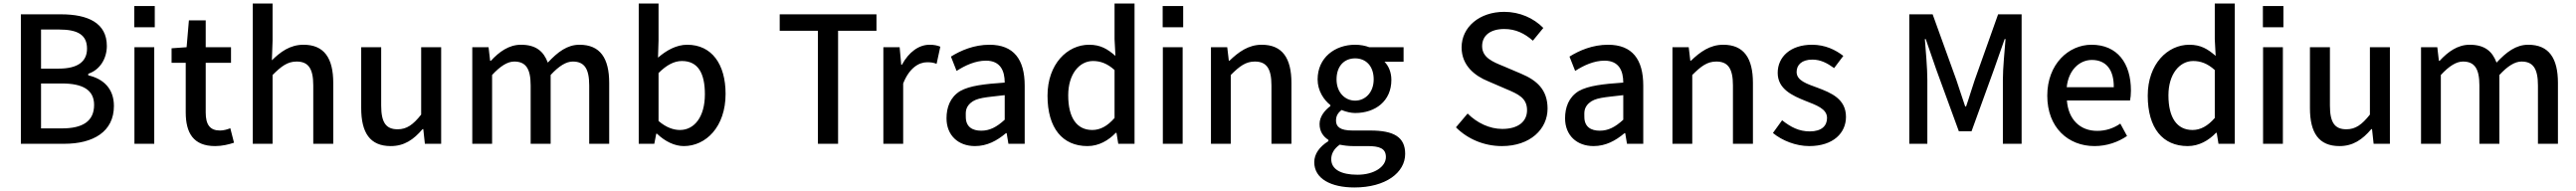

<svg xmlns="http://www.w3.org/2000/svg" viewBox="-20 -815 14561 1080"><path d="M325 -734H98V-2H343C507 -2 624 -70 624 -216C624 -315 563 -370 479 -389V-398C546 -420 584 -485 584 -555C584 -686 476 -734 325 -734ZM312 -427H212V-648H315C419 -648 472 -618 472 -540C472 -470 424 -427 312 -427ZM330 -89H212V-343H330C447 -343 512 -307 512 -222C512 -129 447 -89 330 -89Z M855 -661V-781H739V-661ZM740 -548V-2H852V-548Z M1196 11C1236 11 1272 2 1303 -8L1282 -90C1266 -83 1243 -77 1224 -77C1167 -77 1143 -110 1143 -179V-460H1286V-548H1143V-700H1048L1035 -548L950 -542V-460H1030V-180C1030 -65 1072 11 1196 11Z M1521 -795H1409V-2H1521V-391C1571 -441 1606 -467 1657 -467C1722 -467 1751 -429 1751 -332V-2H1864V-346C1864 -486 1813 -562 1696 -562C1619 -562 1565 -521 1517 -474L1521 -586Z M2189 11C2265 11 2318 -25 2369 -85H2373L2382 -2H2474V-548H2361V-167C2315 -109 2279 -84 2228 -84C2163 -84 2135 -121 2135 -218V-548H2022V-204C2022 -64 2072 11 2189 11Z M2742 -548H2650V-2H2762V-391C2809 -442 2850 -467 2887 -467C2951 -467 2980 -429 2980 -332V-2H3093V-391C3140 -442 3181 -467 3218 -467C3282 -467 3311 -429 3311 -332V-2H3424V-346C3424 -486 3373 -562 3256 -562C3187 -562 3133 -521 3077 -461C3053 -525 3010 -562 2925 -562C2857 -562 2802 -522 2755 -471H2751Z M3846 11C3970 11 4082 -97 4082 -284C4082 -452 4004 -562 3865 -562C3804 -562 3747 -530 3700 -489L3703 -586V-795H3591V-2H3679L3690 -59H3694C3741 -14 3795 11 3846 11ZM3824 -80C3789 -80 3747 -93 3703 -131V-402C3749 -448 3792 -470 3835 -470C3927 -470 3965 -400 3965 -282C3965 -152 3904 -80 3824 -80Z M4388 -641H4604V-2H4718V-641H4935V-734H4388Z M5066 -548H4974V-2H5086V-343C5121 -432 5176 -463 5221 -463C5244 -463 5257 -461 5275 -454L5296 -551C5279 -558 5261 -562 5235 -562C5175 -562 5118 -521 5079 -449H5075Z M5492 11C5560 11 5616 -19 5667 -62H5671L5681 -2H5773V-331C5773 -479 5711 -562 5574 -562C5487 -562 5412 -530 5356 -495L5388 -414C5436 -445 5494 -472 5554 -472C5636 -472 5660 -414 5660 -348C5546 -340 5463 -331 5408 -300C5351 -265 5331 -207 5331 -146C5331 -50 5397 11 5492 11ZM5527 -76C5478 -76 5440 -97 5440 -154C5440 -177 5436 -204 5465 -231C5501 -264 5553 -264 5660 -277V-138C5614 -96 5575 -76 5527 -76Z M6128 11C6192 11 6247 -21 6288 -64H6292L6302 -2H6394V-795H6281V-593L6286 -499C6241 -538 6202 -562 6137 -562C6014 -562 5902 -453 5902 -274C5902 -90 5987 11 6128 11ZM6155 -80C6067 -80 6019 -150 6019 -276C6019 -396 6082 -470 6159 -470C6200 -470 6239 -457 6281 -419V-148C6241 -102 6200 -80 6155 -80Z M6669 -661V-781H6553V-661ZM6554 -548V-2H6666V-548Z M6918 -548H6826V-2H6938V-391C6988 -441 7023 -467 7074 -467C7139 -467 7168 -429 7168 -332V-2H7281V-346C7281 -486 7230 -562 7113 -562C7038 -562 6982 -521 6931 -472H6927Z M7637 245C7814 245 7924 161 7924 55C7924 -40 7860 -77 7727 -77H7626C7555 -77 7533 -99 7533 -133C7533 -161 7545 -177 7564 -193C7592 -182 7618 -176 7641 -176C7756 -176 7846 -244 7846 -363C7846 -407 7830 -443 7807 -466H7915V-548H7721C7700 -556 7672 -562 7641 -562C7527 -562 7429 -489 7429 -366C7429 -302 7464 -250 7501 -221V-215C7470 -192 7440 -156 7440 -114C7440 -70 7462 -42 7490 -24V-17C7439 15 7410 56 7410 102C7410 196 7505 245 7637 245ZM7641 -246C7584 -246 7536 -292 7536 -366C7536 -443 7581 -485 7641 -485C7701 -485 7746 -443 7746 -366C7746 -292 7698 -246 7641 -246ZM7654 173C7562 173 7506 143 7506 85C7506 56 7520 27 7554 3C7579 8 7603 11 7628 11H7711C7779 11 7815 24 7815 73C7815 127 7750 173 7654 173Z M8471 11C8631 11 8729 -85 8729 -201C8729 -308 8668 -361 8580 -398L8479 -441C8420 -465 8359 -489 8359 -554C8359 -616 8408 -651 8484 -651C8549 -651 8599 -626 8646 -585L8705 -657C8650 -713 8571 -748 8484 -748C8344 -748 8243 -662 8243 -547C8243 -442 8321 -385 8392 -356L8494 -312C8563 -283 8613 -261 8613 -192C8613 -127 8562 -86 8473 -86C8401 -86 8330 -120 8277 -173L8211 -95C8278 -28 8371 11 8471 11Z M8989 11C9057 11 9113 -19 9164 -62H9168L9178 -2H9270V-331C9270 -479 9208 -562 9071 -562C8984 -562 8909 -530 8853 -495L8885 -414C8933 -445 8991 -472 9051 -472C9133 -472 9157 -414 9157 -348C9043 -340 8960 -331 8905 -300C8848 -265 8828 -207 8828 -146C8828 -50 8894 11 8989 11ZM9024 -76C8975 -76 8937 -97 8937 -154C8937 -177 8933 -204 8962 -231C8998 -264 9050 -264 9157 -277V-138C9111 -96 9072 -76 9024 -76Z M9527 -548H9435V-2H9547V-391C9597 -441 9632 -467 9683 -467C9748 -467 9777 -429 9777 -332V-2H9890V-346C9890 -486 9839 -562 9722 -562C9647 -562 9591 -521 9540 -472H9536Z M10208 11C10344 11 10416 -63 10416 -154C10416 -256 10332 -290 10255 -319C10195 -341 10137 -359 10137 -408C10137 -448 10166 -478 10226 -478C10273 -478 10310 -458 10349 -430L10401 -499C10357 -533 10299 -562 10224 -562C10103 -562 10030 -494 10030 -403C10030 -311 10114 -274 10186 -245C10246 -221 10309 -201 10309 -148C10309 -104 10279 -72 10211 -72C10151 -72 10104 -96 10055 -135L10003 -63C10055 -20 10133 11 10208 11Z M11040 -363 10906 -734H10774V-2H10876V-364C10876 -431 10867 -527 10862 -594H10867L10926 -423L11054 -73H11126L11253 -423L11313 -594H11318C11313 -527 11303 -431 11303 -364V-2H11409V-734H11276L11144 -363C11127 -314 11113 -264 11095 -213H11090C11072 -264 11057 -314 11040 -363Z M11821 11C11892 11 11955 -12 12005 -46L11967 -116C11927 -89 11885 -75 11836 -75C11739 -75 11673 -140 11665 -247H12022C12025 -262 12027 -280 12027 -303C12027 -458 11950 -562 11804 -562C11675 -562 11554 -453 11554 -274C11554 -94 11672 11 11821 11ZM11930 -322H11664C11674 -420 11737 -476 11806 -476C11887 -476 11931 -420 11930 -322Z M12348 11C12412 11 12467 -21 12508 -64H12512L12522 -2H12614V-795H12501V-593L12506 -499C12461 -538 12422 -562 12357 -562C12234 -562 12122 -453 12122 -274C12122 -90 12207 11 12348 11ZM12375 -80C12287 -80 12239 -150 12239 -276C12239 -396 12302 -470 12379 -470C12420 -470 12459 -457 12501 -419V-148C12461 -102 12420 -80 12375 -80Z M12889 -661V-781H12773V-661ZM12774 -548V-2H12886V-548Z M13206 11C13282 11 13335 -25 13386 -85H13390L13399 -2H13491V-548H13378V-167C13332 -109 13296 -84 13245 -84C13180 -84 13152 -121 13152 -218V-548H13039V-204C13039 -64 13089 11 13206 11Z M13759 -548H13667V-2H13779V-391C13826 -442 13867 -467 13904 -467C13968 -467 13997 -429 13997 -332V-2H14110V-391C14157 -442 14198 -467 14235 -467C14299 -467 14328 -429 14328 -332V-2H14441V-346C14441 -486 14390 -562 14273 -562C14204 -562 14150 -521 14094 -461C14070 -525 14027 -562 13942 -562C13874 -562 13819 -522 13772 -471H13768Z"/></svg>

Font: Bithumb Trading Sans Medium
Style: Regular
Weight: 500
Designer: Ham Hyungwon
Foundry: Bithumb
Version: Version 1.200;FEAKit 1.0